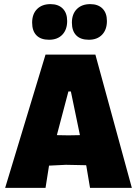

<svg xmlns="http://www.w3.org/2000/svg" viewBox="-20 -912 666 932"><path d="M225 -892Q263 -892 284.5 -870.5Q306 -849 306 -810Q306 -768 282.5 -743.5Q259 -719 218 -719Q178 -719 157 -740.5Q136 -762 136 -802Q136 -844 160 -868Q184 -892 225 -892ZM418 -892Q456 -892 477.5 -870.5Q499 -849 499 -810Q499 -768 475.5 -743.5Q452 -719 411 -719Q371 -719 350 -740.5Q329 -762 329 -802Q329 -844 353 -868Q377 -892 418 -892ZM443 -647 620 0H417L399 -107L398 -110L300 -112L218 -108L201 0H5L201 -647ZM312 -468 256 -256 312 -255 368 -256 324 -468Z"/></svg>

Font: Alegreya Sans Black
Style: Regular
Weight: 900
Designer: Juan Pablo del Peral
Foundry: Huerta Tipografica
Version: Version 2.007